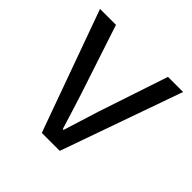

<svg xmlns="http://www.w3.org/2000/svg" viewBox="-144 -676 809 809"><g transform="rotate(45 260.5 -271.5)"><path d="M209 0 13 -543H108L210 -234Q236 -153 260 -74H265Q290 -153 315 -234L418 -543H508L316 0Z"/></g></svg>

Font: Gothic Nguyen
Style: Regular
Weight: 400
Designer: MORI Takayuki
Version: Version 1.220;July 21, 2023;FontCreator 14.0.0.2814 64-bit